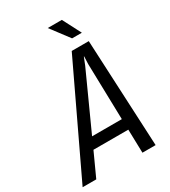

<svg xmlns="http://www.w3.org/2000/svg" viewBox="-257 -971 951 1073"><g transform="rotate(-30 219.0 -434.0)"><path d="M334 -151H109L40 0H-48L280 -690H390L423 0H338ZM332 -220 323 -581 325 -629H323L304 -581L140 -220ZM228 -868H319L380 -750H317Z"/></g></svg>

Font: Decalotype
Style: Italic
Weight: 400
Italic angle: -12°
Designer: Alfredo Marco Pradil
Foundry: Alfredo Marco Pradil
Version: Version 1.0